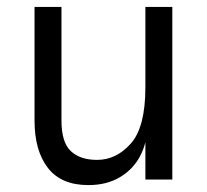

<svg xmlns="http://www.w3.org/2000/svg" viewBox="-20 -520 599 556"><path d="M80 -171V-500H158V-171Q158 -108 185 -82.5Q212 -57 261 -57Q317 -57 359 -104.5Q401 -152 401 -267L406 -151Q406 -107 386 -68.5Q366 -30 327.5 -7Q289 16 236 16Q157 16 118.5 -34Q80 -84 80 -171ZM401 -500H479V0H401Z"/></svg>

Font: Uncut Sans VF
Style: Regular
Weight: 400
Designer: Kasper Nordkvist
Foundry: Uncut Type
Version: Version 1.100;FEAKit 1.0